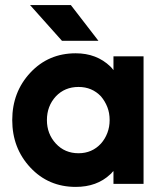

<svg xmlns="http://www.w3.org/2000/svg" viewBox="-20 -721 638 753"><path d="M223 -561H366L258 -701H98ZM425 -500V-446Q422 -450 419 -453.5Q416 -457 413 -460Q359 -512 277 -512Q170 -512 99 -436Q28 -360 28 -250Q28 -140 99 -64Q170 12 277 12Q360 12 412 -37Q416 -40 418.5 -43.5Q421 -47 425 -50V0H543V-500ZM288 -380Q341 -380 376 -343Q392 -324 401 -301Q410 -278 410 -250Q410 -223 401 -199.5Q392 -176 376 -158Q341 -120 288 -120Q234 -120 199 -158Q164 -196 164 -250Q164 -305 199 -343Q234 -380 288 -380Z"/></svg>

Font: Unageo
Style: Bold
Weight: 700
Designer: Richard Sepsi
Foundry: Richard Sepsi
Version: Version 2.000